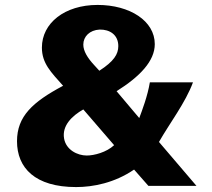

<svg xmlns="http://www.w3.org/2000/svg" viewBox="-20 -754 860 779"><path d="M376 -734C242 -734 150 -660 150 -561C150 -497 187 -461 236 -406C112 -340 49 -282 49 -181C49 -73 122 5 289 5C358 5 445 -12 524 -66L582 0H777L625 -178C667 -252 733 -338 763 -420H588C579 -365 557 -307 545 -275L453 -384C547 -443 608 -506 608 -575C608 -669 507 -734 376 -734ZM384 -634C425 -635 460 -613 460 -567C460 -534 442 -505 383 -467L362 -490C335 -519 318 -547 318 -573C318 -606 344 -632 384 -634ZM318 -310 443 -165C412 -136 362 -123 332 -123C294 -123 248 -146 240 -192C231 -244 272 -284 318 -310Z"/></svg>

Font: United Sans ExtraBold
Style: Regular
Weight: 800
Designer: Pablo Impallari, Rodrigo Fuenzalida (Modified by Dan O. Williams)
Version: Version 1.000;PS 001.000;hotconv 1.0.88;makeotf.lib2.5.64775